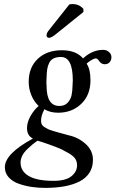

<svg xmlns="http://www.w3.org/2000/svg" viewBox="-20 -686 568 944"><path d="M337.9 -291Q337.9 -405.8 279.8 -405.8Q257.8 -405.8 243.7 -398.9Q229.5 -392.1 222.2 -377.4Q214.8 -362.8 212.2 -346.2Q209.5 -329.6 209 -304.2Q208 -297.4 208 -282.2Q208 -270 209 -263.2Q209 -165 272 -165Q297.4 -165 312.3 -180.7Q327.1 -196.3 331.8 -217.5Q336.4 -238.8 336.9 -270Q337.9 -276.9 337.9 -291ZM164.1 5.9Q148.4 17.1 139.4 24.4Q130.4 31.7 114.3 47.1Q98.1 62.5 89.6 79.3Q81.1 96.2 81.1 112.8Q81.1 155.8 121.3 179.4Q161.6 203.1 243.2 203.1Q303.7 203.1 331.3 180.4Q358.9 157.7 358.9 127Q358.9 104.5 346.2 89.4Q333.5 74.2 298.8 57.1Q289.1 51.3 282.2 47.9Q256.3 36.6 217 22.7Q177.7 8.8 164.1 5.9ZM424.8 -291Q424.8 -218.8 379.4 -175.3Q334 -131.8 266.1 -131.8Q226.6 -131.8 198.2 -148.9Q179.7 -112.8 182.1 -87.9Q182.1 -83 183.1 -81.1Q184.6 -74.7 188.7 -69.6Q192.9 -64.5 201.2 -59.6Q209.5 -54.7 216.1 -51.3Q222.7 -47.9 237.1 -43.5Q251.5 -39.1 260 -36.6Q268.6 -34.2 287.8 -29.1Q307.1 -23.9 316.9 -21Q365.2 -10.7 401.1 21.7Q437 54.2 437 100.1Q437 136.2 419.9 163.1Q402.8 189.9 371.1 206.1Q339.4 222.2 297.4 230Q255.4 237.8 202.1 237.8Q168.5 237.8 136.5 233.2Q104.5 228.5 73.2 217.8Q42 207 22.9 186Q3.9 165 3.9 136.2Q3.9 69.8 142.1 -4.9Q112.8 -18.6 112.8 -56.2Q112.8 -84.5 129.6 -114.7Q146.5 -145 169.9 -165Q147 -186.5 134 -218.3Q121.1 -250 121.1 -283.2Q121.1 -355 166 -397Q210.9 -439 284.2 -439Q354 -439 388.2 -398.9Q434.1 -440.9 486.8 -440.9Q504.4 -440.9 516.1 -430.2Q527.8 -419.4 527.8 -404.8Q527.8 -389.6 518.8 -379.9Q509.8 -370.1 495.1 -370.1Q477.1 -370.1 465.8 -388.2Q458.5 -398.9 450.2 -398.9Q444.3 -398.9 430.4 -391.1Q416.5 -383.3 405.8 -373Q424.8 -346.2 424.8 -291ZM219.2 -536.1 320.8 -664.1Q326.7 -666 335.9 -666Q369.6 -666 390.1 -642.1V-627L255.9 -519Q232.9 -500 221.2 -500Q215.8 -500 211.9 -503.9Q208 -507.8 209 -512.2Q209 -523.4 219.2 -536.1Z"/></svg>

Font: Common Serif Medium
Style: Italic
Weight: 500
Italic angle: -12°
Designer: Philipp H. Poll, Khaled Hosny
Foundry: Stefan Peev, Context Ltd.
Version: Version 1.026